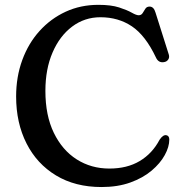

<svg xmlns="http://www.w3.org/2000/svg" viewBox="-20 -736 738 774"><path d="M662.5 -173.5Q662.5 -144 644.2 -110.8Q626 -77.5 591 -48Q556 -18.5 505.2 -0.2Q454.5 18 389.5 18Q283 18 205.8 -28.8Q128.5 -75.5 86.8 -158Q45 -240.5 45 -347Q45 -426.5 69.8 -494Q94.5 -561.5 139.5 -611.2Q184.5 -661 244.8 -688.8Q305 -716.5 376.5 -716.5Q428 -716.5 460.2 -706Q492.5 -695.5 511 -685Q529.5 -674.5 539 -674.5Q549.5 -674.5 555 -683.2Q560.5 -692 566 -700.8Q571.5 -709.5 583 -709.5Q600 -709.5 607 -685L660.5 -516Q664 -504.5 658 -495.8Q652 -487 640.5 -485.5Q618.5 -482 608.5 -504.5Q566.5 -593 511.8 -629.8Q457 -666.5 385 -666.5Q321 -666.5 270.8 -628.8Q220.5 -591 191.8 -524.2Q163 -457.5 163 -369.5Q163 -270.5 197 -200.5Q231 -130.5 289.2 -93.5Q347.5 -56.5 421 -56.5Q492.5 -56.5 543.2 -86.8Q594 -117 623.5 -173Q637.5 -193.5 650.5 -191Q662.5 -188.5 662.5 -173.5Z"/></svg>

Font: Fraunces 9pt Soft
Style: Regular
Weight: 400
Version: Version 1.000;[0bf87f6ff]